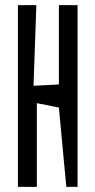

<svg xmlns="http://www.w3.org/2000/svg" viewBox="-20 -730 373 750"><path d="M210 -310 124 -327V0H50V-710H122L111 -395L210 -400V-710H283V0H239Z"/></svg>

Font: Bahiana
Style: Regular
Weight: 400
Designer: Pablo Cosgaya & Dani Raskovsky
Foundry: Pablo Cosgaya & Dani Raskovsky
Version: Version 1.005